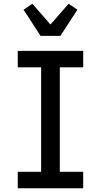

<svg xmlns="http://www.w3.org/2000/svg" viewBox="-20 -1007 540 1027"><path d="M75 0V-88H200V-647H75V-735H425V-647H300V-88H425V0ZM197 -815 106 -955 153 -987 250 -876 347 -987 394 -955 303 -815Z"/></svg>

Font: Iosevka Term Semibold
Style: Regular
Weight: 600
Monospace: yes
Designer: Belleve Invis
Foundry: Belleve Invis
Version: Version 31.4.0